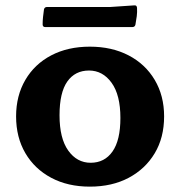

<svg xmlns="http://www.w3.org/2000/svg" viewBox="-20 -683 671 716"><path d="M315 13Q233 13 171 -20Q109 -53 74.5 -112Q40 -171 40 -249Q40 -326 74.5 -385Q109 -444 171 -476.5Q233 -509 315 -509Q397 -509 459.5 -476.5Q522 -444 557 -385Q592 -326 592 -249Q592 -170 557 -111.5Q522 -53 460 -20Q398 13 315 13ZM318 -76Q370 -76 399.5 -118Q429 -160 429 -243Q429 -329 396 -374.5Q363 -420 312 -420Q260 -420 231 -379Q202 -338 202 -253Q202 -167 234.5 -121.5Q267 -76 318 -76ZM144 -648Q146 -657 156 -657H392L481 -663Q490 -664 491 -654Q492 -638 490 -622.5Q488 -607 485 -591Q483 -582 473 -582H149Q139 -582 139 -592Q139 -606 140.5 -620Q142 -634 144 -648Z"/></svg>

Font: Hahmlet
Style: Bold
Weight: 700
Designer: Minjoo Ham & Mark Frömberg
Foundry: hypertype
Version: Version 1.002; ttfautohint (v1.8.3)